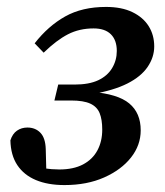

<svg xmlns="http://www.w3.org/2000/svg" viewBox="-20 -519 477 554"><path d="M166 15Q118 15 83.5 0.5Q49 -14 30 -42.5Q11 -71 10 -114Q16 -133 29 -142Q42 -151 59 -151Q82 -151 96.5 -136Q111 -121 112 -89L114 -12L57 -46Q81 -37 105.5 -33.5Q130 -30 151 -30Q192 -30 219.5 -44.5Q247 -59 261 -85Q275 -111 275 -145Q275 -174 267.5 -192.5Q260 -211 240.5 -220Q221 -229 185 -229H137L148 -275H195Q237 -275 263.5 -287.5Q290 -300 303.5 -322.5Q317 -345 317 -372Q317 -403 300 -420Q283 -437 250 -437Q209 -437 176 -420Q143 -403 106 -367L80 -394Q119 -444 168 -471.5Q217 -499 286 -499Q331 -499 362 -484Q393 -469 409 -443.5Q425 -418 425 -385Q425 -354 406 -326Q387 -298 347.5 -278Q308 -258 244 -247V-254Q320 -248 353 -220.5Q386 -193 386 -143Q386 -100 358 -64.5Q330 -29 280.5 -7Q231 15 166 15Z"/></svg>

Font: Source Serif 4 18pt SemiBold
Style: Italic
Weight: 600
Italic angle: -12°
Designer: Frank Grießhammer
Foundry: Adobe Systems Incorporated
Version: Version 4.004;hotconv 1.0.116;makeotfexe 2.5.65601